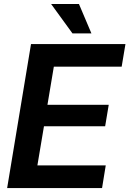

<svg xmlns="http://www.w3.org/2000/svg" viewBox="-20 -950 654 970"><path d="M16.1 0 136.7 -727.5H613.8L594.7 -613.3H252L219.7 -420.4H529.3L511.2 -312H202.1L168.9 -114.3H514.2L495.6 0ZM346.2 -781.2 238.3 -929.7H378.9L441.9 -781.2Z"/></svg>

Font: Inter Display Semi Bold
Style: Italic
Weight: 600
Italic angle: -9.39999°
Designer: Rasmus Andersson
Foundry: rsms
Version: Version 4.000;git-4fc901f